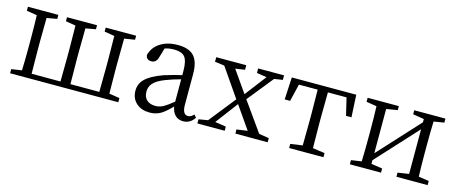

<svg xmlns="http://www.w3.org/2000/svg" viewBox="-38 -973 3400 1433"><g transform="rotate(15 1662.0 -257.0)"><path d="M49 0V-32L129 -44Q132 -128 132 -228V-286Q132 -388 129 -470L49 -483V-514H284V-483L205 -469Q203 -359 203 -286V-228Q203 -150 205 -38H428Q430 -150 430 -228V-286Q430 -360 428 -470L351 -483V-514H583V-483L505 -469Q503 -359 503 -286V-228Q503 -150 505 -38H728Q730 -150 730 -228V-286Q730 -360 728 -470L650 -483V-514H885V-483L804 -470Q802 -360 802 -286V-228Q802 -155 804 -45L885 -32V0Z M1130 14Q1067 14 1028 -20Q986 -56 986 -118Q986 -171 1023 -207Q1063 -248 1161 -283Q1239 -307 1294 -319V-351Q1294 -431 1268 -461Q1244 -488 1185 -488Q1147 -488 1115 -477L1093 -403Q1081 -359 1044 -359Q1003 -359 1000 -397Q1016 -458 1070.5 -493Q1125 -528 1205 -528Q1290 -528 1329 -487Q1370 -444 1370 -348V-111Q1370 -35 1413 -35Q1436 -35 1458 -59L1475 -38Q1442 12 1388 12Q1350 12 1326.5 -11.5Q1303 -35 1296 -77Q1247 -27 1215 -8Q1176 14 1130 14ZM1159 -45Q1189 -45 1218 -60Q1244 -74 1294 -114V-287Q1225 -268 1182 -251Q1115 -226 1088 -193Q1067 -167 1067 -132Q1067 -89 1093 -66Q1117 -45 1159 -45Z M1496 0V-32L1567 -44L1730 -249L1578 -469L1504 -479V-514H1736V-479L1663 -468L1779 -302L1905 -467L1828 -479V-514H2028V-479L1963 -469L1802 -269L1962 -44L2039 -32V0H1790L1789 -32L1873 -44L1752 -218L1622 -45L1707 -32V0Z M2205 0V-32L2298 -45Q2300 -155 2300 -228V-286Q2300 -366 2298 -476H2153L2121 -342H2079L2088 -514H2586L2595 -342H2553L2521 -476H2377Q2375 -366 2375 -286V-228Q2375 -155 2377 -45L2470 -32V0Z M2674 0V-32L2754 -44Q2757 -128 2757 -228V-286Q2757 -388 2754 -470L2674 -483V-514H2915V-483L2829 -469V-127L3120 -444V-469L3034 -483V-514H3275V-483L3195 -470Q3192 -388 3192 -286V-228Q3192 -128 3195 -44L3275 -32V0H3034V-32L3120 -45V-390L2829 -73V-45L2915 -32V0Z"/></g></svg>

Font: Cactus Classical Serif
Style: Regular
Weight: 400
Designer: Henry Chan (via Glyphwiki)、田海東、宇文滿月
Foundry: Moonlit Owen
Version: Version 1.000